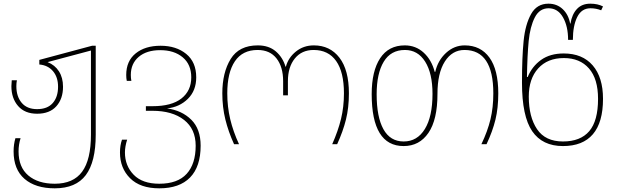

<svg xmlns="http://www.w3.org/2000/svg" viewBox="-20 -785 3361 1045"><path d="M54 39Q54 0 64 -33H92Q81 2 81 39Q81 125 134 170Q187 215 278 215Q379 215 427 149.5Q475 84 475 -52V-510L239 -447Q279 -431 301 -396.5Q323 -362 323 -313Q323 -247 286.5 -206.5Q250 -166 182 -166Q115 -166 78.5 -208Q42 -250 42 -316Q42 -328 44 -348H72Q69 -333 69 -316Q69 -260 98 -225.5Q127 -191 182 -191Q238 -191 267 -224Q296 -257 296 -313Q296 -365 268.5 -397.5Q241 -430 194 -434V-459L481 -536H501V-52Q501 96 447 168Q393 240 278 240Q173 240 113.5 188.5Q54 137 54 39Z M633 45Q633 6 644 -25H672Q660 13 660 45Q660 117 707.5 166Q755 215 847 215Q947 215 996 161Q1045 107 1045 8Q1045 -83 981.5 -132.5Q918 -182 809 -182H774V-207H810Q914 -207 967.5 -249Q1021 -291 1021 -364Q1021 -434 974.5 -473Q928 -512 852 -512Q778 -512 735 -475.5Q692 -439 692 -377Q692 -360 695 -345H670Q667 -359 667 -377Q667 -453 718.5 -494.5Q770 -536 854 -536Q939 -536 993.5 -491.5Q1048 -447 1048 -364Q1048 -292 1002.5 -247Q957 -202 889 -195Q970 -184 1021 -133.5Q1072 -83 1072 8Q1072 122 1014.5 181Q957 240 847 240Q743 240 688 185Q633 130 633 45Z M1190 -277Q1190 -390 1235.5 -464Q1281 -538 1383 -538Q1443 -538 1481 -505.5Q1519 -473 1534 -422H1536Q1549 -471 1590.5 -504.5Q1632 -538 1688 -538Q1776 -538 1827.5 -471Q1879 -404 1879 -277Q1879 -199 1863 -134.5Q1847 -70 1815 0H1788Q1820 -72 1836 -137.5Q1852 -203 1852 -277Q1852 -393 1809.5 -453Q1767 -513 1687 -513Q1622 -513 1584.5 -466.5Q1547 -420 1547 -343V-266H1521V-343Q1521 -421 1485 -467Q1449 -513 1382 -513Q1300 -513 1258.5 -451.5Q1217 -390 1217 -277Q1217 -204 1233 -136.5Q1249 -69 1281 0H1254Q1223 -68 1206.5 -135Q1190 -202 1190 -277Z M2003 -273Q2003 -398 2049 -468Q2095 -538 2183 -538Q2243 -538 2286 -498.5Q2329 -459 2346 -394H2349Q2363 -456 2407.5 -497Q2452 -538 2509 -538Q2596 -538 2644 -471.5Q2692 -405 2692 -277Q2692 -197 2676.5 -133.5Q2661 -70 2628 0H2600Q2634 -71 2649.5 -135.5Q2665 -200 2665 -277Q2665 -513 2508 -513Q2441 -513 2401 -450Q2361 -387 2361 -274Q2361 -134 2312 -62Q2263 10 2177 10Q2003 10 2003 -273ZM2334 -274Q2334 -386 2294 -449.5Q2254 -513 2184 -513Q2107 -513 2068.5 -449Q2030 -385 2030 -272Q2030 -148 2067 -81.5Q2104 -15 2177 -15Q2251 -15 2292.5 -83Q2334 -151 2334 -274Z M2821 -335Q2821 -474 2830 -563Q2839 -652 2870.5 -708.5Q2902 -765 2965 -765Q3011 -765 3042.5 -735.5Q3074 -706 3083 -657H3085Q3093 -707 3120 -736Q3147 -765 3193 -765Q3233 -765 3262 -750L3252 -729Q3224 -740 3194 -740Q3145 -740 3121.5 -692Q3098 -644 3098 -568H3072Q3072 -642 3044 -691Q3016 -740 2966 -740Q2916 -740 2890.5 -689.5Q2865 -639 2857.5 -562Q2850 -485 2848 -366H2852Q2876 -424 2925 -459Q2974 -494 3048 -494Q3150 -494 3206 -429Q3262 -364 3262 -247Q3262 -119 3207 -54.5Q3152 10 3044 10Q2932 10 2876.5 -71Q2821 -152 2821 -335ZM3235 -247Q3235 -356 3185.5 -412.5Q3136 -469 3049 -469Q2960 -469 2909 -412.5Q2858 -356 2858 -259Q2858 -149 2903 -82Q2948 -15 3044 -15Q3139 -15 3187 -71Q3235 -127 3235 -247Z"/></svg>

Font: Noto Sans Georgian Thin
Style: Regular
Weight: 250
Designer: Monotype Design team
Foundry: Monotype Imaging Inc.
Version: Version 1.000